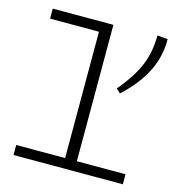

<svg xmlns="http://www.w3.org/2000/svg" viewBox="-104 -780 799 869"><g transform="rotate(15 295.5 -345.5)"><path d="M550 -47V0H38V-47H267V-639H38V-686H322V-47ZM576 -687Q577 -607 541.5 -535Q506 -463 431 -394L411 -412Q472 -483 499.5 -547.5Q527 -612 527 -691Z"/></g></svg>

Font: BioRhyme Expanded Light
Style: Regular
Weight: 300
Width: 7
Designer: Aoife Mooney
Foundry: Aoife Mooney Type
Version: Version 1.000